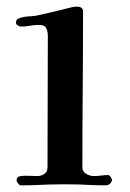

<svg xmlns="http://www.w3.org/2000/svg" viewBox="-20 -558 390 578"><path d="M317 -16Q317 -10 311 -5Q305 0 300 0Q272 0 244.5 -1.5Q217 -3 189 -3H160Q131 -3 101.5 -1.5Q72 0 43 0Q39 0 34.5 -5.5Q30 -11 30 -15Q30 -26 40 -27.5Q50 -29 58 -29Q66 -29 75 -28.5Q84 -28 92 -28Q104 -28 113.5 -34.5Q123 -41 123 -54Q123 -153 123.5 -252Q124 -351 124 -450Q124 -464 119 -473.5Q114 -483 98 -483Q84 -483 70.5 -480.5Q57 -478 43 -478Q39 -478 33.5 -481.5Q28 -485 28 -489Q28 -501 38 -503Q51 -508 64 -508.5Q77 -509 90 -511Q113 -516 136.5 -521.5Q160 -527 183 -533Q190 -535 197.5 -536.5Q205 -538 212 -538Q230 -538 230 -523Q230 -406 229 -288.5Q228 -171 228 -54Q228 -41 239.5 -34.5Q251 -28 263 -28Q274 -28 284.5 -29.5Q295 -31 305 -31Q309 -31 313 -25.5Q317 -20 317 -16Z"/></svg>

Font: Kaisei Decol Medium
Style: Regular
Weight: 500
Designer: Font-Kai, 金井和夫
Foundry: KAZUO KANAI
Version: Version 5.003